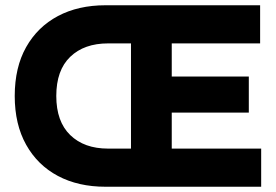

<svg xmlns="http://www.w3.org/2000/svg" viewBox="-20 -710 1049 730"><path d="M381 0Q277.6 0 200.3 -41Q123 -82 79.5 -159.5Q36 -237 36 -345Q36 -454 79.5 -531Q123 -608 200.3 -649Q277.6 -690 381 -690H513V-545H391Q300 -545 247 -494Q194 -443 194 -345.1Q194 -248 247 -196.5Q300 -145 391 -145H513V0ZM546 0V-145H973V0ZM478 0V-690H633V0ZM546 -282V-419H926V-282ZM546 -545V-690H969V-545Z"/></svg>

Font: Radio Canada Big
Style: Regular
Weight: 400
Designer: Étienne Aubert Bonn
Foundry: Coppers and Brasses
Version: Version 1.001